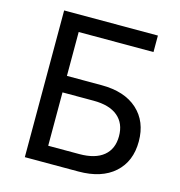

<svg xmlns="http://www.w3.org/2000/svg" viewBox="-106 -806 844 900"><g transform="rotate(15 316.0 -356.0)"><path d="M187 -632V-419H355Q467 -419 529.5 -362.5Q592 -306 592 -209Q592 -112 529.5 -56Q467 0 355 0H95V-712H550V-632ZM187 -80H338Q415 -80 455.5 -113.5Q496 -147 496 -209Q496 -271 455.5 -305Q415 -339 338 -339H187Z"/></g></svg>

Font: CST
Style: Regular
Weight: 400
Version: Version 1.00